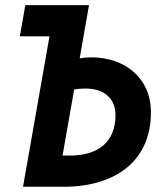

<svg xmlns="http://www.w3.org/2000/svg" viewBox="-20 -713 626 733"><path d="M67.9 0H224.1C417.5 0 556.2 -96.2 556.2 -283.7C556.2 -417 455.1 -494.1 328.6 -494.1C312.5 -494.1 297.9 -492.7 284.2 -490.2L319.8 -693.4H76.7L55.7 -574.2H168.9ZM218.8 -119.1 263.2 -371.6C276.4 -374 290.5 -375 306.6 -375C371.6 -375 420.9 -342.3 420.9 -273.4C420.9 -168.9 352.5 -119.1 246.6 -119.1Z"/></svg>

Font: Cascadia Mono PL
Style: Bold Italic
Weight: 700
Italic angle: -10°
Monospace: yes
Designer: Aaron Bell
Foundry: Saja Typeworks
Version: Version 2404.023